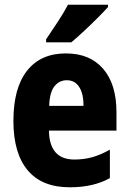

<svg xmlns="http://www.w3.org/2000/svg" viewBox="-20 -786 549 816"><path d="M260 -559Q362 -559 418.5 -493.5Q475 -428 475 -309V-231H188Q190 -108 296 -108Q337 -108 372.5 -118Q408 -128 447 -150V-29Q377 10 277 10Q158 10 97.5 -62.5Q37 -135 37 -272Q37 -412 95 -485.5Q153 -559 260 -559ZM264 -445Q232 -445 211.5 -419.5Q191 -394 189 -336H335Q335 -388 316.5 -416.5Q298 -445 264 -445ZM439 -756Q423 -738 395.5 -710.5Q368 -683 338 -655Q308 -627 283 -606H176V-619Q201 -656 226 -694Q251 -732 269 -766H439Z"/></svg>

Font: Noto Sans Thai Cond ExtBd
Style: Regular
Weight: 800
Width: 3
Designer: Monotype Design Team
Foundry: Monotype Imaging Inc.
Version: Version 2.002; ttfautohint (v1.8.4.7-5d5b)